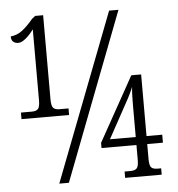

<svg xmlns="http://www.w3.org/2000/svg" viewBox="-52 -768 756 816"><g transform="rotate(-5 326.0 -359.5)"><path d="M32 -287V-315H79Q96 -315 104.5 -323Q113 -331 113 -361V-663Q97 -641 79 -626Q61 -611 47 -611Q34 -611 25.5 -618Q17 -625 17 -641Q45 -644 67 -661Q89 -678 114 -708L128 -719H162V-361Q162 -331 170.5 -323Q179 -315 196 -315H235V-287ZM168 0 443 -714H483L209 0ZM449 0V-27H475Q492 -27 500.5 -35Q509 -43 509 -71V-135H360V-157L513 -432H555V-169H622V-135H555V-71Q555 -43 563 -35Q571 -27 589 -27H605V0ZM399 -169H509V-303Q509 -319 509.5 -341Q510 -363 512 -383Q509 -374 502 -359.5Q495 -345 491 -337Z"/></g></svg>

Font: Noto Serif ExtraCondensed Light
Style: Regular
Weight: 300
Width: 2
Designer: Monotype Design Team
Foundry: Monotype Imaging Inc.
Version: Version 2.014; ttfautohint (v1.8.4.7-5d5b)